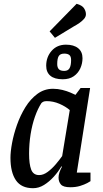

<svg xmlns="http://www.w3.org/2000/svg" viewBox="-20 -980 542 1010"><path d="M154 10Q92 10 63.5 -32Q35 -74 35 -150Q35 -182 43.5 -228Q52 -274 69.5 -323.5Q87 -373 113.5 -416Q140 -459 176.5 -486Q213 -513 259 -513Q284 -513 308 -507Q332 -501 350.5 -493Q369 -485 377 -481L404 -517H454L384 -72H456V-27Q454 -25 439 -17Q424 -9 401.5 -2Q379 5 350 5Q313 5 300.5 -9.5Q288 -24 288 -46Q288 -59 292.5 -72.5Q297 -86 306 -103L303 -105Q287 -77 263 -50.5Q239 -24 211.5 -7Q184 10 154 10ZM186 -59Q208 -59 230.5 -75.5Q253 -92 273 -115.5Q293 -139 307 -159L347 -401Q325 -420 292.5 -434Q260 -448 226 -448Q214 -448 208 -445Q202 -442 198 -438Q179 -409 164 -366.5Q149 -324 141 -274Q133 -224 133 -171Q133 -117 144 -88Q155 -59 186 -59ZM310 -563Q267 -563 245 -581.5Q223 -600 223 -634Q223 -680 251.5 -712.5Q280 -745 327 -745Q368 -745 391 -726.5Q414 -708 414 -674Q414 -646 402.5 -620.5Q391 -595 368 -579Q345 -563 310 -563ZM318 -607Q338 -607 346 -621.5Q354 -636 354 -664Q354 -683 345 -690.5Q336 -698 318 -698Q297 -698 289 -685Q281 -672 281 -643Q281 -625 289.5 -616Q298 -607 318 -607ZM269 -781 241 -815 383 -960Q412 -952 422 -936.5Q432 -921 432 -905Q432 -892 422 -880.5Q412 -869 397.5 -859Q383 -849 368 -841Z"/></svg>

Font: Faustina Medium
Style: Italic
Weight: 500
Italic angle: -8°
Designer: Alfonso Garcia
Foundry: http://www.omnibus-type.com
Version: Version 1.200